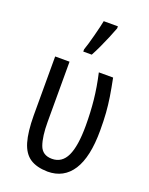

<svg xmlns="http://www.w3.org/2000/svg" viewBox="-147 -858 734 944"><g transform="rotate(20 219.5 -386.0)"><path d="M221.2 8.8Q163.6 7.8 129.2 -15.1Q94.7 -38.1 79.3 -89.8Q64 -141.6 63.5 -227.5V-536.1H138.7V-221.7Q138.7 -145 154.3 -101.3Q169.9 -57.6 220.2 -57.6Q272.5 -57.6 296.9 -109.4Q321.3 -161.1 321.3 -267.6Q321.3 -336.4 314.7 -400.9Q308.1 -465.3 292 -536.1H366.7Q377.4 -482.9 383.8 -442.1Q390.1 -401.4 393.1 -361.3Q396 -321.3 396 -269.5Q396 -130.9 351.1 -61Q306.2 8.8 221.2 8.8ZM185.1 -606V-617.7Q189.5 -629.4 196 -651.6Q202.6 -673.8 209.2 -699.5Q215.8 -725.1 221.2 -747.3Q226.6 -769.5 228.5 -780.8H302.7V-770Q293.5 -745.6 281.5 -716.8Q269.5 -688 256.1 -659.2Q242.7 -630.4 229.5 -606Z"/></g></svg>

Font: Open Sans Condensed
Style: Regular
Weight: 400
Width: 3
Designer: Monotype Design Team
Foundry: Monotype Imaging Inc.
Version: Version 3.000